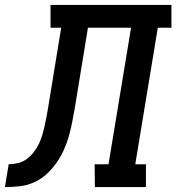

<svg xmlns="http://www.w3.org/2000/svg" viewBox="-76 -755 712 775"><path d="M-56 0 -41 -92Q-23 -92 -4 -96.5Q15 -101 31 -112.5Q47 -124 59.5 -140Q72 -156 80.5 -173.5Q89 -191 94.5 -209.5Q100 -228 104 -246Q108 -264 111.5 -282.5Q115 -301 118 -319L171 -643H128V-735H616V-643H561L470 -92H513V0H307L306 -92H362L453 -643H279L226 -319Q221 -291 215.5 -262.5Q210 -234 202 -205.5Q194 -177 181.5 -149.5Q169 -122 151 -96.5Q133 -71 110 -50.5Q87 -30 59 -18Q31 -6 2 -3Q-27 0 -56 0Z"/></svg>

Font: Iosevka Etoile Semibold
Style: Italic
Weight: 600
Italic angle: -9°
Designer: Belleve Invis
Foundry: Belleve Invis
Version: Version 22.1.2; ttfautohint (v1.8.4)